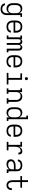

<svg xmlns="http://www.w3.org/2000/svg" viewBox="2806 -3581 988 6640"><g transform="rotate(90 3300.0 -261.0)"><path d="M296 213Q273 213 249.5 210Q226 207 204 199Q182 191 162.5 178Q143 165 128.5 146.5Q114 128 105.5 105.5Q97 83 96 60H161Q162 83 175 103Q188 123 207.5 135Q227 147 250 151Q273 155 296 155Q316 155 336 150.5Q356 146 373.5 135.5Q391 125 403.5 109Q416 93 424 74Q432 55 434.5 35Q437 15 437 -5V-100Q428 -76 412 -54.5Q396 -33 374.5 -18.5Q353 -4 327.5 2Q302 8 276 8Q249 8 222 1.5Q195 -5 172.5 -20Q150 -35 133.5 -56.5Q117 -78 107 -103.5Q97 -129 93.5 -156Q90 -183 90 -210V-320Q90 -347 93.5 -374Q97 -401 107 -426.5Q117 -452 133.5 -473.5Q150 -495 172.5 -510Q195 -525 222 -531.5Q249 -538 276 -538Q302 -538 327.5 -532Q353 -526 374.5 -511.5Q396 -497 412 -475.5Q428 -454 437 -430V-530H563V-472H502V-5Q502 23 497.5 51.5Q493 80 481 106Q469 132 450 153.5Q431 175 406 188.5Q381 202 353 207.5Q325 213 296 213ZM299 -50Q319 -50 339 -54.5Q359 -59 375.5 -70Q392 -81 404.5 -97Q417 -113 424.5 -131.5Q432 -150 434.5 -170Q437 -190 437 -210V-320Q437 -340 434.5 -360Q432 -380 424.5 -398.5Q417 -417 404.5 -433Q392 -449 375.5 -460Q359 -471 339 -475.5Q319 -480 299 -480Q279 -480 258.5 -475.5Q238 -471 220.5 -460.5Q203 -450 190 -434.5Q177 -419 169 -400Q161 -381 158 -360.5Q155 -340 155 -320V-210Q155 -190 158 -169.5Q161 -149 169 -130Q177 -111 190 -95.5Q203 -80 220.5 -69.5Q238 -59 258.5 -54.5Q279 -50 299 -50Z M902 8Q873 8 844.5 2.5Q816 -3 790.5 -16Q765 -29 745 -50.5Q725 -72 712.5 -98Q700 -124 695 -152.5Q690 -181 690 -210V-320Q690 -349 695 -377.5Q700 -406 712 -432Q724 -458 744 -479Q764 -500 789 -513.5Q814 -527 842.5 -532.5Q871 -538 900 -538Q929 -538 957.5 -532.5Q986 -527 1011 -513.5Q1036 -500 1056 -479Q1076 -458 1088 -432Q1100 -406 1105 -377.5Q1110 -349 1110 -320V-236H755V-210Q755 -189 758 -168.5Q761 -148 769 -129.5Q777 -111 791 -95Q805 -79 822.5 -68.5Q840 -58 860.5 -54Q881 -50 902 -50Q925 -50 948.5 -54Q972 -58 992.5 -69Q1013 -80 1027.5 -100Q1042 -120 1043 -143H1108Q1106 -120 1097.5 -97.5Q1089 -75 1074 -56.5Q1059 -38 1038.5 -25.5Q1018 -13 995.5 -5.5Q973 2 949.5 5Q926 8 902 8ZM755 -294H1045V-320Q1045 -340 1042 -360.5Q1039 -381 1031 -400Q1023 -419 1009.5 -435Q996 -451 978.5 -461.5Q961 -472 940.5 -476Q920 -480 900 -480Q880 -480 859.5 -476Q839 -472 821.5 -461.5Q804 -451 790.5 -435Q777 -419 769 -400Q761 -381 758 -360.5Q755 -340 755 -320Z M1210 0V-58H1271V-472H1210V-530H1336V-484Q1342 -496 1351 -507Q1360 -518 1372 -525Q1384 -532 1397.5 -535Q1411 -538 1425 -538Q1442 -538 1458.5 -533.5Q1475 -529 1488 -518.5Q1501 -508 1510 -494Q1519 -480 1524 -464Q1529 -480 1538 -494Q1547 -508 1560 -518.5Q1573 -529 1589 -533.5Q1605 -538 1622 -538Q1638 -538 1654 -533.5Q1670 -529 1683 -519.5Q1696 -510 1705.5 -496.5Q1715 -483 1720 -467.5Q1725 -452 1727 -436Q1729 -420 1729 -403V-58H1790V0H1664V-403Q1664 -418 1661 -432Q1658 -446 1649 -457.5Q1640 -469 1626.5 -474.5Q1613 -480 1598 -480Q1584 -480 1570.5 -474.5Q1557 -469 1548 -457.5Q1539 -446 1535.5 -432Q1532 -418 1532 -403V0H1468V-403Q1468 -418 1464.5 -432Q1461 -446 1452 -457.5Q1443 -469 1429.5 -474.5Q1416 -480 1402 -480Q1387 -480 1373.5 -474.5Q1360 -469 1351 -457.5Q1342 -446 1339 -432Q1336 -418 1336 -403V0Z M2102 8Q2073 8 2044.5 2.5Q2016 -3 1990.5 -16Q1965 -29 1945 -50.5Q1925 -72 1912.5 -98Q1900 -124 1895 -152.5Q1890 -181 1890 -210V-320Q1890 -349 1895 -377.5Q1900 -406 1912 -432Q1924 -458 1944 -479Q1964 -500 1989 -513.5Q2014 -527 2042.5 -532.5Q2071 -538 2100 -538Q2129 -538 2157.5 -532.5Q2186 -527 2211 -513.5Q2236 -500 2256 -479Q2276 -458 2288 -432Q2300 -406 2305 -377.5Q2310 -349 2310 -320V-236H1955V-210Q1955 -189 1958 -168.5Q1961 -148 1969 -129.5Q1977 -111 1991 -95Q2005 -79 2022.5 -68.5Q2040 -58 2060.5 -54Q2081 -50 2102 -50Q2125 -50 2148.5 -54Q2172 -58 2192.5 -69Q2213 -80 2227.5 -100Q2242 -120 2243 -143H2308Q2306 -120 2297.5 -97.5Q2289 -75 2274 -56.5Q2259 -38 2238.5 -25.5Q2218 -13 2195.5 -5.5Q2173 2 2149.5 5Q2126 8 2102 8ZM1955 -294H2245V-320Q2245 -340 2242 -360.5Q2239 -381 2231 -400Q2223 -419 2209.5 -435Q2196 -451 2178.5 -461.5Q2161 -472 2140.5 -476Q2120 -480 2100 -480Q2080 -480 2059.5 -476Q2039 -472 2021.5 -461.5Q2004 -451 1990.5 -435Q1977 -419 1969 -400Q1961 -381 1958 -360.5Q1955 -340 1955 -320Z M2499 0V-58H2676V-472H2515V-530H2740V-58H2901V0ZM2700 -628Q2689 -628 2679 -631Q2669 -634 2661.5 -641.5Q2654 -649 2651 -659Q2648 -669 2648 -680Q2648 -691 2651 -701Q2654 -711 2661.5 -718.5Q2669 -726 2679 -729Q2689 -732 2700 -732Q2711 -732 2721 -729Q2731 -726 2738.5 -718.5Q2746 -711 2749 -701Q2752 -691 2752 -680Q2752 -669 2749 -659Q2746 -649 2738.5 -641.5Q2731 -634 2721 -631Q2711 -628 2700 -628Z M3037 0V-58H3098V-472H3037V-530H3163V-430Q3172 -454 3187.5 -475.5Q3203 -497 3224.5 -511.5Q3246 -526 3272 -532Q3298 -538 3323 -538Q3350 -538 3376.5 -531.5Q3403 -525 3424.5 -509.5Q3446 -494 3461.5 -472Q3477 -450 3486 -425Q3495 -400 3498.5 -373.5Q3502 -347 3502 -320V-58H3563V0H3377V-58H3437V-320Q3437 -340 3434.5 -360Q3432 -380 3424.5 -398.5Q3417 -417 3405 -433Q3393 -449 3376 -460Q3359 -471 3339.5 -475.5Q3320 -480 3300 -480Q3280 -480 3260.5 -475.5Q3241 -471 3224 -460Q3207 -449 3195 -433Q3183 -417 3175.5 -398.5Q3168 -380 3165.5 -360Q3163 -340 3163 -320V-58H3223V0Z M3876 8Q3849 8 3822 1.5Q3795 -5 3772.5 -20Q3750 -35 3733.5 -56.5Q3717 -78 3707 -103.5Q3697 -129 3693.5 -156Q3690 -183 3690 -210V-320Q3690 -347 3693.5 -374Q3697 -401 3707 -426.5Q3717 -452 3733.5 -473.5Q3750 -495 3772.5 -510Q3795 -525 3822 -531.5Q3849 -538 3876 -538Q3902 -538 3927.5 -532Q3953 -526 3974.5 -511.5Q3996 -497 4012 -475.5Q4028 -454 4037 -430V-677H3977V-735H4102V-58H4163V0H4037V-100Q4028 -76 4012 -54.5Q3996 -33 3974.5 -18.5Q3953 -4 3927.5 2Q3902 8 3876 8ZM3899 -50Q3919 -50 3939 -54.5Q3959 -59 3976 -70Q3993 -81 4005 -97Q4017 -113 4024.5 -131.5Q4032 -150 4034.5 -170Q4037 -190 4037 -210V-320Q4037 -340 4034.5 -360Q4032 -380 4024.5 -398.5Q4017 -417 4004.5 -433Q3992 -449 3975.5 -460Q3959 -471 3939 -475.5Q3919 -480 3899 -480Q3879 -480 3858.5 -475.5Q3838 -471 3820.5 -460.5Q3803 -450 3790 -434.5Q3777 -419 3769 -400Q3761 -381 3758 -360.5Q3755 -340 3755 -320V-210Q3755 -190 3758 -169.5Q3761 -149 3769 -130Q3777 -111 3790 -95.5Q3803 -80 3820.5 -69.5Q3838 -59 3858.5 -54.5Q3879 -50 3899 -50Z M4502 8Q4473 8 4444.5 2.5Q4416 -3 4390.5 -16Q4365 -29 4345 -50.5Q4325 -72 4312.5 -98Q4300 -124 4295 -152.5Q4290 -181 4290 -210V-320Q4290 -349 4295 -377.5Q4300 -406 4312 -432Q4324 -458 4344 -479Q4364 -500 4389 -513.5Q4414 -527 4442.5 -532.5Q4471 -538 4500 -538Q4529 -538 4557.5 -532.5Q4586 -527 4611 -513.5Q4636 -500 4656 -479Q4676 -458 4688 -432Q4700 -406 4705 -377.5Q4710 -349 4710 -320V-236H4355V-210Q4355 -189 4358 -168.5Q4361 -148 4369 -129.5Q4377 -111 4391 -95Q4405 -79 4422.5 -68.5Q4440 -58 4460.5 -54Q4481 -50 4502 -50Q4525 -50 4548.5 -54Q4572 -58 4592.5 -69Q4613 -80 4627.5 -100Q4642 -120 4643 -143H4708Q4706 -120 4697.5 -97.5Q4689 -75 4674 -56.5Q4659 -38 4638.5 -25.5Q4618 -13 4595.5 -5.5Q4573 2 4549.5 5Q4526 8 4502 8ZM4355 -294H4645V-320Q4645 -340 4642 -360.5Q4639 -381 4631 -400Q4623 -419 4609.5 -435Q4596 -451 4578.5 -461.5Q4561 -472 4540.5 -476Q4520 -480 4500 -480Q4480 -480 4459.5 -476Q4439 -472 4421.5 -461.5Q4404 -451 4390.5 -435Q4377 -419 4369 -400Q4361 -381 4358 -360.5Q4355 -340 4355 -320Z M4886 0V-58H4990V-472H4886V-530H5055V-414Q5063 -439 5076 -462Q5089 -485 5109 -503Q5129 -521 5154 -529.5Q5179 -538 5206 -538Q5223 -538 5241 -536Q5259 -534 5274 -525.5Q5289 -517 5299.5 -502.5Q5310 -488 5315 -471.5Q5320 -455 5321 -437.5Q5322 -420 5322 -402H5257Q5257 -417 5255 -432.5Q5253 -448 5244 -460Q5235 -472 5219.5 -476Q5204 -480 5189 -480Q5167 -480 5145 -472Q5123 -464 5107 -448.5Q5091 -433 5081 -412.5Q5071 -392 5065 -370Q5059 -348 5057 -325.5Q5055 -303 5055 -281V-58H5180V0Z M5656 8Q5625 8 5593 0Q5561 -8 5537 -28.5Q5513 -49 5501.5 -79.5Q5490 -110 5490 -142Q5490 -169 5498 -195Q5506 -221 5524 -240.5Q5542 -260 5565.5 -273Q5589 -286 5614.5 -293.5Q5640 -301 5667 -303.5Q5694 -306 5720 -306H5837V-362Q5837 -380 5833 -396.5Q5829 -413 5819.5 -427.5Q5810 -442 5796 -452.5Q5782 -463 5766 -469Q5750 -475 5733 -477.5Q5716 -480 5698 -480Q5675 -480 5651.5 -476Q5628 -472 5607.5 -460Q5587 -448 5574 -427.5Q5561 -407 5561 -383H5496Q5496 -407 5504 -430Q5512 -453 5526.5 -472Q5541 -491 5561.5 -504Q5582 -517 5604.5 -524.5Q5627 -532 5651 -535Q5675 -538 5698 -538Q5724 -538 5749.5 -534.5Q5775 -531 5798.5 -521.5Q5822 -512 5842.5 -496.5Q5863 -481 5876.5 -459.5Q5890 -438 5896 -413Q5902 -388 5902 -362V-58H5963V0H5837V-94Q5826 -69 5806.5 -48.5Q5787 -28 5763 -15.5Q5739 -3 5711.5 2.5Q5684 8 5656 8ZM5679 -50Q5699 -50 5719 -53Q5739 -56 5757.5 -63.5Q5776 -71 5791.5 -83.5Q5807 -96 5818 -113Q5829 -130 5833 -149.5Q5837 -169 5837 -189V-248H5720Q5702 -248 5684 -246.5Q5666 -245 5648.5 -241Q5631 -237 5614 -230.5Q5597 -224 5583 -212.5Q5569 -201 5562 -184Q5555 -167 5555 -149Q5555 -127 5565 -106Q5575 -85 5593.5 -72Q5612 -59 5634.5 -54.5Q5657 -50 5679 -50Z M6384 8Q6358 8 6332.5 1.5Q6307 -5 6286 -20Q6265 -35 6250.5 -56.5Q6236 -78 6227.5 -102Q6219 -126 6216 -152Q6213 -178 6213 -203V-472H6070V-530H6213V-735H6277V-530H6473V-472H6277V-203Q6277 -186 6278.5 -168.5Q6280 -151 6285 -134Q6290 -117 6298 -101Q6306 -85 6319 -73Q6332 -61 6349 -55.5Q6366 -50 6384 -50Q6406 -50 6428 -59Q6450 -68 6464 -86Q6478 -104 6483.5 -126Q6489 -148 6489 -171Q6489 -173 6489 -174.5Q6489 -176 6489 -178H6554Q6554 -176 6554 -173.5Q6554 -171 6554 -168Q6554 -145 6549.5 -122Q6545 -99 6535 -78Q6525 -57 6509 -40Q6493 -23 6473 -12Q6453 -1 6430 3.5Q6407 8 6384 8Z"/></g></svg>

Font: Iosevka Curly Slab LtEx
Style: Regular
Weight: 300
Width: 7
Monospace: yes
Designer: Belleve Invis
Foundry: Belleve Invis
Version: Version 11.1.0; ttfautohint (v1.8.3)